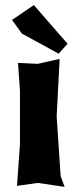

<svg xmlns="http://www.w3.org/2000/svg" viewBox="-20 -728 308 756"><path d="M50.8 -480.5 58.6 -371.1V-160.2L46.9 3.9L128.9 -7.8L234.4 7.8L218.8 -35.2L203.1 -269.5L214.8 -496.1L128.9 -476.6ZM27.3 -649.4 66.4 -595.7 210.9 -516.6 246.1 -555.7 113.3 -708Z"/></svg>

Font: MaokenAssortedSans-TC
Style: Regular
Weight: 500
Version: Version 0.83